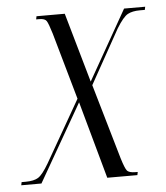

<svg xmlns="http://www.w3.org/2000/svg" viewBox="-65 -576 534 616"><g transform="rotate(-5 202.0 -268.0)"><path d="M-21 0 -19 -10H-6Q21 -10 35 -19Q49 -28 69 -62L183 -261L122 -476Q112 -509 106.5 -517.5Q101 -526 83 -526H73L75 -536H166L230 -312L357 -536H425L423 -526H407Q383 -526 368 -518Q353 -510 331 -474L234 -300L304 -59Q314 -26 320.5 -18Q327 -10 348 -10H355L353 0H256L187 -249L44 0Z"/></g></svg>

Font: Noto Serif Display ExtraCondensed Light
Style: Italic
Weight: 300
Width: 2
Italic angle: -12°
Designer: Monotype Design Team
Foundry: Monotype Imaging Inc.
Version: Version 2.009